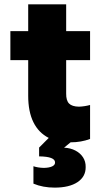

<svg xmlns="http://www.w3.org/2000/svg" viewBox="-20 -649 476 894"><path d="M28.3 -503.9H111.3V-628.9H288.1V-503.9H399.4V-369.1H288.1V-213.9Q287.6 -181.2 301.5 -167Q315.4 -152.8 347.7 -152.3Q374.5 -153.3 399.4 -160.2V-2Q357.4 13.7 308.6 13.7L278.3 38.6Q308.1 40 331.1 52Q354 64 366.7 83.7Q379.4 103.5 378.9 128.9Q379.4 173.3 341.1 199Q302.7 224.6 234.4 224.6Q179.7 224.6 135.7 206.1V125Q154.8 131.8 183.6 132.8Q209 132.3 222.9 125.7Q236.8 119.1 236.3 107.4Q236.8 80.1 162.1 79.1V38.1L207 -6.8Q159.7 -30.8 135.5 -80.1Q111.3 -129.4 111.3 -203.1V-369.1H28.3Z"/></svg>

Font: Wanted Sans Black
Style: Regular
Weight: 900
Designer: Original Design by Kil Hyung-jin and Kang Hanbin, Wanted Lab, Inc; Hangeul from Source Han Sans by Jang Soo-young and Ka
Foundry: Wanted Lab, Inc.
Version: Version 1.003